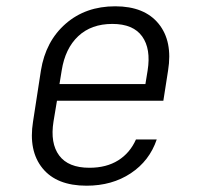

<svg xmlns="http://www.w3.org/2000/svg" viewBox="-20 -580 640 610"><path d="M255 10Q160 10 115 -45.5Q70 -101 85 -194L110 -356Q125 -449 188.5 -504.5Q252 -560 346 -560Q439 -560 484 -504.5Q529 -449 514 -356L499 -260H161L150 -194Q139 -125 168 -86Q197 -47 264 -47Q318 -47 355.5 -70.5Q393 -94 412 -137H478Q455 -69 395.5 -29.5Q336 10 255 10ZM169 -313H442L449 -356Q460 -425 431.5 -464.5Q403 -504 337 -504Q270 -504 228.5 -465Q187 -426 176 -356Z"/></svg>

Font: NKDuy Mono ExtraLight
Style: Italic
Weight: 200
Italic angle: -9°
Monospace: yes
Designer: NKDuy
Foundry: NKDuy
Version: Version 2.251; ttfautohint (v1.8.4.7-5d5b)